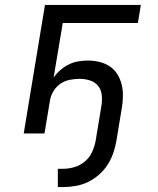

<svg xmlns="http://www.w3.org/2000/svg" viewBox="-20 -540 640 777"><path d="M236 217H214V143H236Q259 143 282 136Q305 129 324 113Q343 97 353 74.5Q363 52 367 30L391 -115Q394 -136 391.5 -157Q389 -178 376.5 -193Q364 -208 344 -214.5Q324 -221 302 -221Q283 -221 262.5 -217Q242 -213 224.5 -201Q207 -189 196 -170.5Q185 -152 182 -132L160 0H76L162 -520H550L538 -447H234L197 -226Q209 -243 224.5 -256.5Q240 -270 258 -279Q276 -288 296 -291.5Q316 -295 335 -295Q359 -295 382 -289.5Q405 -284 424 -271.5Q443 -259 455 -239.5Q467 -220 472.5 -197.5Q478 -175 477.5 -151Q477 -127 473 -103L451 30Q447 54 438.5 79Q430 104 415.5 126.5Q401 149 380.5 167Q360 185 336 196.5Q312 208 286.5 212.5Q261 217 236 217Z"/></svg>

Font: Iosevka Extended Oblique
Style: Regular
Weight: 400
Width: 7
Italic angle: -9°
Monospace: yes
Designer: Belleve Invis
Foundry: Belleve Invis
Version: Version 32.0.1; ttfautohint (v1.8.4)